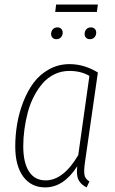

<svg xmlns="http://www.w3.org/2000/svg" viewBox="-20 -812 506 842"><path d="M404.8 -759.8H222.2L226.1 -792H409.2ZM227.1 -640.1Q216.8 -640.1 210.4 -646.5Q204.1 -652.8 204.1 -663.1Q204.1 -675.3 211.7 -683.6Q219.2 -691.9 231.9 -691.9Q242.2 -691.9 248.5 -685.5Q254.9 -679.2 254.9 -668.9Q254.9 -656.7 247.3 -648.4Q239.7 -640.1 227.1 -640.1ZM374 -640.1Q363.8 -640.1 357.4 -646.5Q351.1 -652.8 351.1 -663.1Q351.1 -675.3 358.6 -683.6Q366.2 -691.9 378.9 -691.9Q389.2 -691.9 395.5 -685.5Q401.9 -679.2 401.9 -668.9Q401.9 -656.7 394.3 -648.4Q386.7 -640.1 374 -640.1ZM285.2 -530.8Q349.1 -530.8 409.2 -494.1L354 -109.9Q347.2 -66.9 350.1 -47.1Q353 -27.3 372.1 -16.1L359.9 9.8Q335.4 -2 324.7 -22.5Q314 -43 318.8 -83Q259.3 9.8 178.2 9.8Q116.7 9.8 81.8 -37.6Q46.9 -85 46.9 -169.9Q46.9 -219.2 55.2 -268.3Q63.5 -317.4 82 -365.2Q100.6 -413.1 127.7 -449.5Q154.8 -485.8 195.6 -508.3Q236.3 -530.8 285.2 -530.8ZM284.2 -501Q249.5 -501 219.5 -486.6Q189.5 -472.2 167.7 -447.3Q146 -422.4 129.2 -390.1Q112.3 -357.9 102.3 -320.6Q92.3 -283.2 87.2 -245.6Q82 -208 82 -170.9Q82 -98.6 107.2 -59.8Q132.3 -21 180.2 -21Q257.8 -21 323.2 -131.8L372.1 -479Q335.4 -501 284.2 -501Z"/></svg>

Font: Fira Sans Compressed UltraLight
Style: Italic
Weight: 200
Width: 3
Italic angle: -8°
Designer: Carrois Corporate & Edenspiekermann AG
Foundry: Carrois Corporate GbR & Edenspiekermann AG
Version: Version 4.203;PS 004.203;hotconv 1.0.88;makeotf.lib2.5.64775